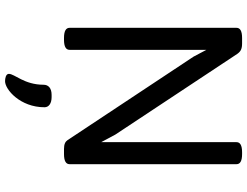

<svg xmlns="http://www.w3.org/2000/svg" viewBox="-129 -613 977 759"><g transform="rotate(90 359.5 -233.5)"><path d="M589 -702H582C554 -702 542 -694 542 -680V-145L512 -201L193 -683C183 -697 173 -702 151 -702H130C102 -702 90 -694 90 -680V-20C90 -6 102 2 130 2H137C165 2 177 -6 177 -20V-561L204 -510L534 -12C540 -3 550 2 569 2H589C617 2 629 -6 629 -20V-680C629 -694 617 -702 589 -702ZM364 51H355C328 51 315 64 315 83C315 159 272 197 272 220C272 232 290 235 301 235C334 235 404 175 404 79C404 62 389 51 364 51Z"/></g></svg>

Font: Asap
Style: Regular
Weight: 400
Designer: Pablo Cosgaya
Foundry: Pablo Cosgaya
Version: Version 1.007;PS 001.007;hotconv 1.0.70;makeotf.lib2.5.58329